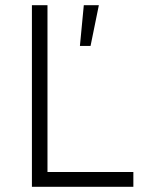

<svg xmlns="http://www.w3.org/2000/svg" viewBox="-20 -720 577 740"><path d="M103 0H494V-57H163V-700H103ZM288 -543H329L361 -700H303Z"/></svg>

Font: Fixel Display Light
Style: Regular
Weight: 300
Designer: AlfaBravo + MacPaw
Foundry: Kyrylo Tkachov, Marchela Mozhyna, Serhii Makarenko, Maria Weinstein, Zakhar Kryvoshyya
Version: Version 1.211